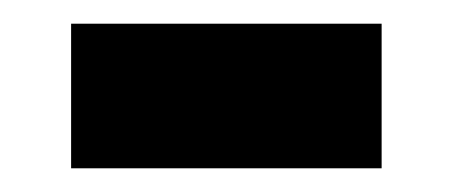

<svg xmlns="http://www.w3.org/2000/svg" viewBox="-20 -397 381 162"><path d="M40 -255V-377H302V-255Z"/></svg>

Font: Noto Sans Sinhala UI
Style: Bold
Weight: 700
Designer: Jelle Bosma - Monotype Design Team
Foundry: Monotype Imaging Inc.
Version: Version 2.006; ttfautohint (v1.8.4.7-5d5b)